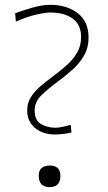

<svg xmlns="http://www.w3.org/2000/svg" viewBox="-20 -769 450 798"><path d="M209 -210Q158 -210 125.5 -237.2Q93 -264.5 93 -310Q93 -341 108.2 -365.2Q123.5 -389.5 147.8 -410.2Q172 -431 199 -451Q228 -472.5 255 -496Q282 -519.5 299.5 -548.5Q317 -577.5 317 -615Q317 -665.5 283.2 -691Q249.5 -716.5 190 -717Q169 -717 130 -708.2Q91 -699.5 46 -679L43 -714Q71.5 -724.5 113.5 -736.8Q155.5 -749 189 -749Q258 -749 303 -714.2Q348 -679.5 348 -614Q348 -570 328.5 -536.8Q309 -503.5 279.2 -477.5Q249.5 -451.5 219 -429Q181.5 -401.5 152.8 -373.8Q124 -346 124 -310Q124 -269.5 149.2 -254.2Q174.5 -239 209 -238Q223.5 -238 242.5 -242.2Q261.5 -246.5 274 -250L277 -218Q263.5 -215 244.5 -212.5Q225.5 -210 209 -210ZM186 9Q166 9 153.5 -2.2Q141 -13.5 141 -39Q141 -61 153.5 -71Q166 -81 186 -81Q231 -81 231 -39Q231 -13.5 219 -2.2Q207 9 186 9Z"/></svg>

Font: Commissioner Flair Thin
Style: Regular
Weight: 100
Designer: Kostas Bartsokas
Foundry: Kostas Bartsokas
Version: Version 1.000; ttfautohint (v1.8.3)